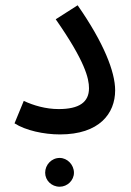

<svg xmlns="http://www.w3.org/2000/svg" viewBox="-20 -504 497 727"><path d="M35 -37C77 -10 146 5 207 5C356 5 416 -74 416 -162C416 -232 373 -342 274 -484L191 -431C302 -272 317 -207 317 -170C317 -117 280 -91 202 -91C153 -91 106 -105 70 -122ZM206 203C235 203 260 179 260 150C260 120 235 94 206 94C175 94 151 120 151 150C151 179 175 203 206 203Z"/></svg>

Font: Noto Sans Arabic UI SmCn Md
Style: Regular
Weight: 500
Width: 4
Designer: Monotype Design Team, Nadine Chahine and Nizar Qandah
Foundry: Monotype Imaging Inc.
Version: Version 2.010